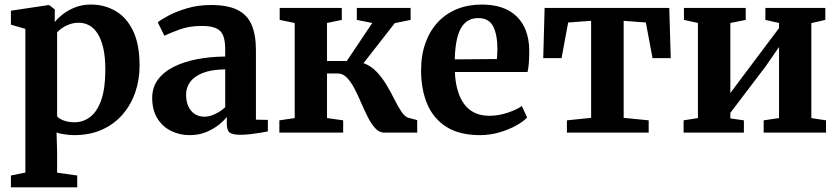

<svg xmlns="http://www.w3.org/2000/svg" viewBox="-20 -583 3684 844"><path d="M28 240.5V188.5L91.5 175.5V-456L28 -474.5V-536L192 -560.5H196.5L221 -541.5L220.5 -486Q234 -503 257 -521Q280 -539 311.2 -551Q342.5 -563 379.5 -563Q439 -563 487.5 -535Q536 -507 564.8 -447.8Q593.5 -388.5 593.5 -294Q593.5 -231.5 574.2 -176.2Q555 -121 518 -78.8Q481 -36.5 427.8 -12.8Q374.5 11 306.5 11Q285.5 11 263.2 7.5Q241 4 228.5 -0.5L231 79.5V176L319.5 188.5V240.5ZM307.5 -45.5Q345.5 -45.5 376.2 -68.8Q407 -92 425 -143Q443 -194 443 -277Q443 -332.5 434 -371.5Q425 -410.5 409.2 -435.2Q393.5 -460 372.2 -471.5Q351 -483 326.5 -483Q304.5 -483 285.8 -476.2Q267 -469.5 253 -459.8Q239 -450 231 -440.5V-72Q238.5 -61.5 259.5 -53.5Q280.5 -45.5 307.5 -45.5Z M813.5 11Q769 11 731.5 -7.8Q694 -26.5 671.5 -63Q649 -99.5 649 -152.5Q649 -199.5 674.8 -233.8Q700.5 -268 745 -290Q789.5 -312 847.5 -323Q905.5 -334 970 -334.5V-364.5Q970 -401.5 961.8 -424.5Q953.5 -447.5 931.2 -458.2Q909 -469 867.5 -469Q811.5 -469 769 -453.2Q726.5 -437.5 702.5 -426L673.5 -485Q686.5 -496 720 -514Q753.5 -532 802 -546.5Q850.5 -561 907 -561Q980.5 -561 1023.8 -539.5Q1067 -518 1086 -474.2Q1105 -430.5 1105 -362.5V-57L1157.5 -56V-5.5Q1146 -3 1125.2 0.5Q1104.5 4 1080.5 6.8Q1056.5 9.5 1036 9.5Q1002.5 9.5 989.8 -0.2Q977 -10 977 -40V-69Q965.5 -53.5 942.2 -34.8Q919 -16 886.5 -2.5Q854 11 813.5 11ZM879 -70Q900.5 -70 926 -82Q951.5 -94 970 -112V-278Q910 -277.5 872 -262.5Q834 -247.5 816 -222.8Q798 -198 798 -167.5Q798 -136 808.5 -114.2Q819 -92.5 837.2 -81.2Q855.5 -70 879 -70Z M1208 0V-54L1275.5 -64V-482L1209.5 -495.5V-548H1482.5V-495.5L1417.5 -482V-315H1504.5L1616.5 -482L1548.5 -495.5V-548H1785V-495.5L1715.5 -481.5L1578 -305.5Q1611 -293.5 1635.8 -267.2Q1660.5 -241 1679.8 -208.5Q1699 -176 1714.5 -145Q1730 -114 1744.5 -92.2Q1759 -70.5 1774.5 -65.5L1814 -55V0H1669Q1647.5 0 1630 -18.8Q1612.5 -37.5 1597.5 -67Q1582.5 -96.5 1568.2 -129.8Q1554 -163 1538.8 -192.5Q1523.5 -222 1505.5 -241Q1487.5 -260 1465 -260H1417.5V-64L1488.5 -54V0Z M2090 11Q2000 11 1942.8 -25Q1885.5 -61 1858.2 -125.2Q1831 -189.5 1831 -273.5Q1831 -341 1850.5 -394.8Q1870 -448.5 1905.2 -486Q1940.5 -523.5 1989.2 -543.2Q2038 -563 2097 -563Q2197.5 -563 2251 -511Q2304.5 -459 2306.5 -364Q2306.5 -331 2304.8 -307.2Q2303 -283.5 2299 -266.5H1979.5Q1981.5 -221 1992 -185.2Q2002.5 -149.5 2021.2 -124.5Q2040 -99.5 2067.5 -86.8Q2095 -74 2131.5 -74Q2171 -74 2211.5 -87.5Q2252 -101 2274 -117L2297 -66.5Q2281.5 -49.5 2249.5 -31.5Q2217.5 -13.5 2175.8 -1.2Q2134 11 2090 11ZM1979 -322 2164.5 -323.5Q2165 -334.5 2165.8 -346Q2166.5 -357.5 2166.5 -368.5Q2166.5 -430 2148 -466.8Q2129.5 -503.5 2082 -503.5Q2060.5 -503.5 2042.2 -494.8Q2024 -486 2010.2 -465.8Q1996.5 -445.5 1988.5 -410.2Q1980.5 -375 1979 -322Z M2472 0V-54L2578.5 -65V-491.5L2477.5 -484L2448.5 -327.5H2368L2374 -548H2922L2928.5 -327.5H2848.5L2819 -484L2721.5 -491.5V-65L2831.5 -54V0Z M2985 0V-54L3048 -64V-482L2986.5 -495.5V-548H3258V-495.5L3190.5 -482V-174L3248 -251L3404.5 -459.5V-482L3344.5 -495.5V-548H3608V-495.5L3546.5 -481.5V-64L3611 -54V0H3337V-54L3404.5 -64V-376.5L3345.5 -291L3190.5 -87V-62.5L3250 -54V0Z"/></svg>

Font: Merriweather 36pt
Style: Bold
Weight: 700
Designer: Eben Sorkin
Foundry: Eben Sorkin
Version: Version 2.100